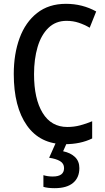

<svg xmlns="http://www.w3.org/2000/svg" viewBox="-20 -744 550 1004"><path d="M328 -635Q271 -635 233 -598Q195 -561 176.5 -498Q158 -435 158 -356Q158 -227 203 -153.5Q248 -80 332 -80Q367 -80 399 -88.5Q431 -97 462 -110V-20Q401 10 319 10Q190 10 121 -87.5Q52 -185 52 -357Q52 -462 82.5 -545Q113 -628 174 -676Q235 -724 325 -724Q411 -724 483 -684L449 -599Q422 -615 392 -625Q362 -635 328 -635ZM395 135Q395 185 362 212.5Q329 240 266 240Q229 240 207 233V172Q229 179 256 179Q315 179 315 135Q315 111 294 98.5Q273 86 237 81L273 0H331L310 47Q349 55 372 77Q395 99 395 135Z"/></svg>

Font: Noto Sans Condensed Medium
Style: Regular
Weight: 500
Width: 3
Designer: Monotype Design Team
Foundry: Monotype Imaging Inc.
Version: Version 2.013; ttfautohint (v1.8.4.7-5d5b)